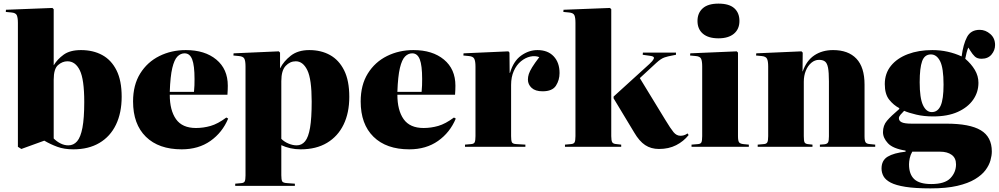

<svg xmlns="http://www.w3.org/2000/svg" viewBox="-20 -812 5524 1062"><path d="M98 12 79 0V-685Q79 -714 73 -727.5Q67 -741 43 -743L12 -746L13 -758L270 -768L277 -761V-452H278Q297 -484 332 -509.5Q367 -535 428 -535Q495 -535 545.5 -507.5Q596 -480 624.5 -423Q653 -366 653 -277Q653 -188 621.5 -122.5Q590 -57 530 -21.5Q470 14 386 14Q335 14 297 0Q259 -14 225 -34ZM358 -8Q387 -8 406.5 -30.5Q426 -53 436 -105.5Q446 -158 446 -248Q446 -373 421.5 -423Q397 -473 353 -473Q325 -473 301 -452Q277 -431 277 -371V-46Q294 -29 315 -18.5Q336 -8 358 -8Z M985 14Q858 14 787 -55.5Q716 -125 716 -251Q716 -342 755.5 -405.5Q795 -469 861.5 -502Q928 -535 1008 -535Q1113 -535 1176.5 -482.5Q1240 -430 1240 -338Q1240 -327 1239.5 -315Q1239 -303 1238 -288H919Q919 -202 953.5 -153Q988 -104 1064 -104Q1105 -104 1145 -115.5Q1185 -127 1232 -162L1242 -156Q1210 -79 1144 -32.5Q1078 14 985 14ZM919 -304H1053Q1055 -322 1055.5 -340Q1056 -358 1056 -375Q1056 -450 1043 -483.5Q1030 -517 1001 -517Q979 -517 961.5 -499.5Q944 -482 933 -436Q922 -390 919 -304Z M1281 216V204L1314 201Q1329 200 1333.5 191.5Q1338 183 1338 158V-444Q1338 -475 1331.5 -487.5Q1325 -500 1302 -502L1271 -505L1272 -517L1522 -528L1529 -521V-435H1530Q1549 -473 1588.5 -504Q1628 -535 1691 -535Q1756 -535 1805.5 -507.5Q1855 -480 1883.5 -423Q1912 -366 1912 -276Q1912 -188 1880.5 -123Q1849 -58 1789 -22Q1729 14 1643 14Q1613 14 1586.5 8Q1560 2 1536 -9V157Q1536 181 1540.5 190.5Q1545 200 1570 201L1611 204V216ZM1621 -8Q1649 -8 1667.5 -30.5Q1686 -53 1695 -105.5Q1704 -158 1704 -250Q1704 -374 1680 -423.5Q1656 -473 1616 -473Q1584 -473 1560 -447.5Q1536 -422 1536 -363V-44Q1552 -28 1575.5 -18Q1599 -8 1621 -8Z M2244 14Q2117 14 2046 -55.5Q1975 -125 1975 -251Q1975 -342 2014.5 -405.5Q2054 -469 2120.5 -502Q2187 -535 2267 -535Q2372 -535 2435.5 -482.5Q2499 -430 2499 -338Q2499 -327 2498.5 -315Q2498 -303 2497 -288H2178Q2178 -202 2212.5 -153Q2247 -104 2323 -104Q2364 -104 2404 -115.5Q2444 -127 2491 -162L2501 -156Q2469 -79 2403 -32.5Q2337 14 2244 14ZM2178 -304H2312Q2314 -322 2314.5 -340Q2315 -358 2315 -375Q2315 -450 2302 -483.5Q2289 -517 2260 -517Q2238 -517 2220.5 -499.5Q2203 -482 2192 -436Q2181 -390 2178 -304Z M2552 0V-12L2586 -15Q2601 -16 2605.5 -25Q2610 -34 2610 -59V-444Q2610 -473 2603.5 -486.5Q2597 -500 2574 -502L2543 -505L2544 -517L2792 -528L2798 -521L2799 -409H2801Q2820 -474 2862.5 -504.5Q2905 -535 2953 -535Q3010 -535 3042.5 -500.5Q3075 -466 3075 -408Q3075 -369 3055 -338Q3035 -307 2981 -307Q2941 -307 2920.5 -326Q2900 -345 2900 -372Q2900 -387 2905 -402.5Q2910 -418 2923.5 -440Q2937 -462 2963 -496Q2940 -505 2913 -499Q2886 -493 2861.5 -473Q2837 -453 2822 -419.5Q2807 -386 2807 -342V-59Q2807 -36 2811 -26Q2815 -16 2836 -15L2886 -12V0Z M3105 0V-12L3138 -15Q3153 -16 3158 -24.5Q3163 -33 3163 -59V-686Q3163 -715 3157 -728Q3151 -741 3127 -743L3096 -746L3097 -758L3354 -768L3361 -761V-59Q3361 -34 3366.5 -25Q3372 -16 3390 -15L3416 -12V0ZM3625 12Q3581 12 3548.5 -9.5Q3516 -31 3488 -79L3374 -268V-278L3572 -458Q3590 -474 3596 -487Q3602 -500 3577 -503L3535 -509L3536 -521H3719V-509L3694 -504Q3676 -501 3656 -494.5Q3636 -488 3610 -464L3519 -380L3660 -149Q3689 -101 3705.5 -81Q3722 -61 3744 -61Q3752 -61 3762 -63.5Q3772 -66 3783 -74L3789 -65Q3761 -30 3720 -9Q3679 12 3625 12Z M3954 -600Q3898 -600 3868 -625.5Q3838 -651 3838 -696Q3838 -740 3867 -766Q3896 -792 3954 -792Q4013 -792 4041.5 -766.5Q4070 -741 4070 -696Q4070 -651 4039.5 -625.5Q4009 -600 3954 -600ZM3805 0V-12L3841 -15Q3855 -16 3859.5 -24.5Q3864 -33 3864 -59V-444Q3864 -474 3858 -487Q3852 -500 3829 -502L3797 -505L3798 -517L4055 -528L4062 -521V-59Q4062 -33 4068 -25Q4074 -17 4091 -15L4122 -12V0Z M4171 0V-12L4205 -15Q4219 -16 4224 -24.5Q4229 -33 4229 -59V-444Q4229 -474 4222.5 -487Q4216 -500 4193 -502L4162 -505L4163 -517L4413 -528L4420 -521L4419 -417H4420Q4441 -477 4484.5 -506Q4528 -535 4588 -535Q4672 -535 4717 -487.5Q4762 -440 4762 -344V-58Q4762 -33 4768 -24.5Q4774 -16 4792 -15L4821 -12V0H4515V-12L4541 -14Q4556 -16 4560.5 -25Q4565 -34 4565 -58V-362Q4565 -412 4560 -437.5Q4555 -463 4543 -472Q4531 -481 4510 -481Q4487 -481 4467.5 -464.5Q4448 -448 4437 -420.5Q4426 -393 4426 -360V-59Q4426 -33 4430 -25Q4434 -17 4447 -15L4474 -12V0Z M5127 230Q5042 230 4988.5 221.5Q4935 213 4906.5 198Q4878 183 4867 163Q4856 143 4856 120Q4856 75 4890 54.5Q4924 34 4989 27V21Q4919 10 4891.5 -19.5Q4864 -49 4864 -81Q4864 -118 4886 -144Q4908 -170 4954 -209V-214Q4923 -230 4898.5 -260.5Q4874 -291 4874 -347Q4874 -406 4908 -448Q4942 -490 5001.5 -512.5Q5061 -535 5137 -535Q5181 -535 5221.5 -526Q5262 -517 5299 -500Q5308 -568 5329 -607.5Q5350 -647 5399 -647Q5431 -647 5457.5 -624Q5484 -601 5484 -563Q5484 -534 5464.5 -510.5Q5445 -487 5409 -487Q5385 -487 5372 -499.5Q5359 -512 5348 -530L5336 -549Q5330 -535 5326.5 -521Q5323 -507 5319 -487Q5352 -459 5372 -425.5Q5392 -392 5392 -354Q5392 -302 5362.5 -260Q5333 -218 5277.5 -193Q5222 -168 5142 -168Q5090 -168 5048 -178Q5006 -188 4981 -199Q4969 -187 4960.5 -177Q4952 -167 4952 -158Q4952 -143 4968 -135.5Q4984 -128 5023 -128H5215Q5344 -128 5405 -91.5Q5466 -55 5466 26Q5466 48 5458.5 75Q5451 102 5431 129Q5411 156 5373 179Q5335 202 5275 216Q5215 230 5127 230ZM5134 -192Q5167 -192 5183 -227.5Q5199 -263 5199 -344Q5199 -436 5180 -473.5Q5161 -511 5129 -511Q5094 -511 5080.5 -473.5Q5067 -436 5067 -357Q5067 -270 5085 -231Q5103 -192 5134 -192ZM5131 206Q5206 206 5237 173.5Q5268 141 5268 97Q5268 62 5244 44.5Q5220 27 5180 27H5026Q5016 44 5012 63Q5008 82 5008 97Q5008 152 5037 179Q5066 206 5131 206Z"/></svg>

Font: Literata 72pt ExtraBold
Style: Regular
Weight: 800
Designer: Latin by Veronika Burian and Jose Scaglione. Greek by Irene Vlachou. Cyrillic by Vera Evstafieva.
Foundry: TypeTogether
Version: Version 3.002